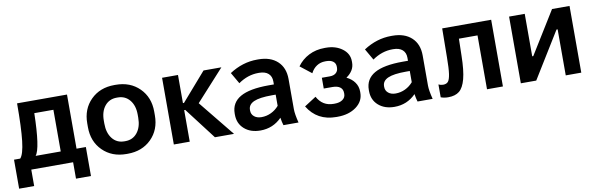

<svg xmlns="http://www.w3.org/2000/svg" viewBox="-46 -938 4577 1474"><g transform="rotate(-10 2242.0 -201.5)"><path d="M9.8 127.9V-98.1H58.1Q84.5 -127 96.2 -228.8Q107.9 -330.6 107.9 -520H497.1V-98.1H569.8V127.9H453.1V0H127V127.9ZM178.2 -98.1H374V-422.9H225.1Q219.2 -147.5 178.2 -98.1Z M867.7 8.8Q754.9 8.8 683.3 -62.3Q611.8 -133.3 611.8 -245.1V-274.9Q611.8 -386.7 683.3 -457.8Q754.9 -528.8 867.7 -528.8H877.4Q990.7 -528.8 1062.3 -457.8Q1133.8 -386.7 1133.8 -274.9V-245.1Q1133.8 -133.3 1062.3 -62.3Q990.7 8.8 877.4 8.8ZM868.7 -89.8H876.5Q935.1 -89.8 970 -133.8Q1004.9 -177.7 1004.9 -250V-273.9Q1004.9 -344.7 969.7 -387.5Q934.6 -430.2 876.5 -430.2H868.7Q810.5 -430.2 775.6 -387.5Q740.7 -344.7 740.7 -273.9V-250Q740.7 -177.7 775.4 -133.8Q810.1 -89.8 868.7 -89.8Z M1238.3 0V-520H1362.3V-300.8H1370.6L1561.5 -520H1700.7L1481.4 -278.8L1707.5 0H1558.6L1370.6 -246.1H1362.3V0Z M1912.6 9.8Q1835.4 9.8 1787.6 -32.5Q1739.7 -74.7 1739.7 -144V-152.8Q1739.7 -237.3 1812.3 -279.1Q1884.8 -320.8 2033.7 -320.8H2074.7V-344.2Q2074.7 -383.8 2049.8 -406Q2024.9 -428.2 1977.5 -428.2H1972.7Q1889.6 -428.2 1815.4 -376L1764.6 -463.9Q1867.2 -530.8 1980.5 -530.8H1989.7Q2084.5 -530.8 2138.7 -480.5Q2192.9 -430.2 2192.9 -341.8V-106.9Q2192.9 -68.4 2210.4 0H2092.8Q2084.5 -26.4 2079.6 -60.1Q2011.2 9.8 1912.6 9.8ZM1938.5 -89.8Q1978 -89.8 2013.4 -106.7Q2048.8 -123.5 2074.7 -153.8V-241.2H2044.4Q1948.7 -241.2 1904.3 -221.4Q1859.9 -201.7 1859.9 -160.2V-154.8Q1859.9 -125.5 1881.6 -107.7Q1903.3 -89.8 1938.5 -89.8Z M2503.4 8.8Q2355 8.8 2281.2 -112.8L2373 -171.9Q2415 -94.2 2500.5 -94.2H2509.3Q2547.9 -94.2 2571 -110.8Q2594.2 -127.4 2594.2 -154.8V-162.1Q2594.2 -191.9 2573.5 -207.5Q2552.7 -223.1 2514.2 -223.1H2446.3V-307.1H2508.3Q2539.1 -307.1 2556.6 -322.3Q2574.2 -337.4 2574.2 -363.8V-371.1Q2574.2 -397.5 2554.9 -412.1Q2535.6 -426.8 2502.4 -426.8H2494.1Q2456.1 -426.8 2427 -407.7Q2397.9 -388.7 2380.4 -354L2292.5 -422.9Q2328.1 -472.7 2383.1 -500.7Q2438 -528.8 2507.3 -528.8H2516.1Q2592.3 -528.8 2643.8 -490.2Q2695.3 -451.7 2695.3 -392.1V-380.9Q2695.3 -318.4 2632.3 -274.9Q2672.4 -255.9 2694.8 -224.1Q2717.3 -192.4 2717.3 -151.9V-142.1Q2717.3 -76.2 2659.7 -33.7Q2602.1 8.8 2513.2 8.8Z M2958 9.8Q2880.9 9.8 2833 -32.5Q2785.2 -74.7 2785.2 -144V-152.8Q2785.2 -237.3 2857.7 -279.1Q2930.2 -320.8 3079.1 -320.8H3120.1V-344.2Q3120.1 -383.8 3095.2 -406Q3070.3 -428.2 3022.9 -428.2H3018.1Q2935.1 -428.2 2860.8 -376L2810.1 -463.9Q2912.6 -530.8 3025.9 -530.8H3035.2Q3129.9 -530.8 3184.1 -480.5Q3238.3 -430.2 3238.3 -341.8V-106.9Q3238.3 -68.4 3255.9 0H3138.2Q3129.9 -26.4 3125 -60.1Q3056.6 9.8 2958 9.8ZM2983.9 -89.8Q3023.4 -89.8 3058.8 -106.7Q3094.2 -123.5 3120.1 -153.8V-241.2H3089.8Q2994.1 -241.2 2949.7 -221.4Q2905.3 -201.7 2905.3 -160.2V-154.8Q2905.3 -125.5 2927 -107.7Q2948.7 -89.8 2983.9 -89.8Z M3376.5 8.8Q3344.7 8.8 3318.8 -1V-101.1Q3335.9 -92.8 3354.5 -92.8Q3380.4 -92.8 3393.3 -107.9Q3406.2 -123 3412.6 -165.8Q3418.9 -208.5 3419.4 -293.9L3421.9 -520H3803.7V0H3679.7V-419.9H3534.7L3531.7 -287.1Q3529.8 -172.4 3512.5 -107.4Q3495.1 -42.5 3463.1 -16.8Q3431.2 8.8 3376.5 8.8Z M3943.4 0V-520H4065.4V-189H4073.7L4278.3 -520H4414.6V0H4293.5V-358.9H4284.7L4063.5 0Z"/></g></svg>

Font: Fixel Text SemiBold
Style: Regular
Weight: 600
Width: 4
Designer: AlfaBravo + MacPaw
Foundry: Kyrylo Tkachov, Marchela Mozhyna, Serhii Makarenko, Maria Weinstein, Zakhar Kryvoshyya
Version: Version 1.211